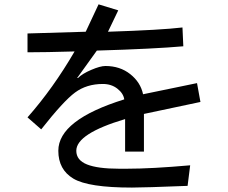

<svg xmlns="http://www.w3.org/2000/svg" viewBox="-20 -805 1040 876"><path d="M894.5 -339.8 636.7 -285.2V-113.3H550.8V-261.7Q328.1 -195.3 328.1 -117.2Q328.1 -74.2 377 -54.7Q425.8 -35.2 523.4 -35.2H558.6Q671.9 -35.2 847.7 -50.8L835.9 43Q636.7 50.8 582 50.8Q382.8 50.8 314.5 9.8Q246.1 -31.2 246.1 -117.2Q246.1 -257.8 546.9 -351.6Q543 -378.9 515.6 -400.4Q488.3 -421.9 449.2 -421.9Q375 -421.9 322.3 -382.8Q269.5 -343.8 168 -214.8L105.5 -269.5Q222.7 -402.3 320.3 -570.3Q187.5 -566.4 105.5 -566.4V-652.3L371.1 -660.2L429.7 -785.2L519.5 -757.8L472.7 -660.2Q714.8 -668 812.5 -679.7L816.4 -593.8Q683.6 -582 421.9 -574.2L332 -449.2H335.9Q355.5 -468.8 396.5 -486.3Q437.5 -503.9 460.9 -503.9Q527.3 -503.9 574.2 -466.8Q621.1 -429.7 632.8 -375L878.9 -425.8Z"/></svg>

Font: Droid Sans Fallback
Style: Regular
Weight: 400
Designer: Steve Matteson
Foundry: Ascender Corporation
Version: 3.00 (Khmer version)